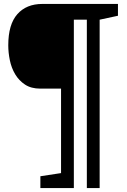

<svg xmlns="http://www.w3.org/2000/svg" viewBox="-20 -740 643 975"><path d="M486 215H421V-640H355V215H185V155L290 139V-290H184Q138 -290 107 -310.5Q76 -331 57 -363Q38 -395 30 -434Q22 -473 22 -510Q22 -616 68 -668Q114 -720 195 -720H579V-660L486 -640Z"/></svg>

Font: HermeneusOne
Style: Regular
Weight: 400
Designer: Rodrigo Fuenzalida, Pablo Impallari
Foundry: Pablo Impallari, Rodrigo Fuenzalida
Version: Version 1.000; ttfautohint (v0.8) -G 200 -r 50